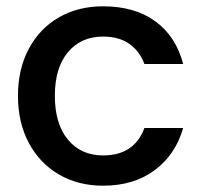

<svg xmlns="http://www.w3.org/2000/svg" viewBox="-20 -580 640 609"><path d="M307 -560Q407 -560 472.5 -512.5Q538 -465 561 -377H438Q423 -418 390 -441Q357 -464 307 -464Q237 -464 195.5 -414.5Q154 -365 154 -276Q154 -187 195.5 -137Q237 -87 307 -87Q406 -87 438 -174H561Q537 -90 471 -40.5Q405 9 307 9Q228 9 167 -26.5Q106 -62 71.5 -126.5Q37 -191 37 -276Q37 -361 71.5 -425.5Q106 -490 167 -525Q228 -560 307 -560Z"/></svg>

Font: IBM-Poppins
Style: Poppins-Medium
Weight: 500
Designer: Mike Abbink, Paul van der Laan, Pieter van Rosmalen, Ben Mitchell, Mark Frömberg
Foundry: Bold Monday
Version: Version 1.1